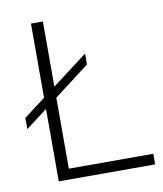

<svg xmlns="http://www.w3.org/2000/svg" viewBox="-71 -654 607 713"><g transform="rotate(-10 232.0 -297.5)"><path d="M93.5 0V-595H138.5V-40H457V0ZM12.5 -211.5 12 -253.5 272 -450.5V-409.5Z"/></g></svg>

Font: Encode Sans SC Condensed Thin ExtraLight
Style: Regular
Weight: 250
Version: Version 3.002